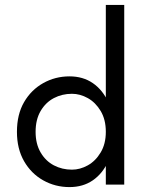

<svg xmlns="http://www.w3.org/2000/svg" viewBox="-20 -776 573 782"><path d="M411 -756V-24H486V-756ZM49 -239Q49 -170 78 -119.5Q107 -69 156 -41.5Q205 -14 263 -14Q318 -14 358 -41.5Q398 -69 421 -119.5Q444 -170 444 -239Q444 -310 421 -360Q398 -410 358 -437.5Q318 -465 263 -465Q205 -465 156 -437.5Q107 -410 78 -360Q49 -310 49 -239ZM125 -239Q125 -289 145.5 -324Q166 -359 199.5 -376.5Q233 -394 273 -394Q306 -394 337.5 -376.5Q369 -359 390 -324Q411 -289 411 -239Q411 -190 390 -155Q369 -120 337.5 -102.5Q306 -85 273 -85Q233 -85 199.5 -102.5Q166 -120 145.5 -155Q125 -190 125 -239Z"/></svg>

Font: SpinnyJost Regular
Style: Regular
Weight: 400
Version: Version 3.710